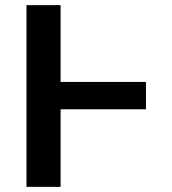

<svg xmlns="http://www.w3.org/2000/svg" viewBox="-20 -727 671 747"><path d="M547.9 -301.8H215.8V0H83V-707H215.8V-408.2H547.9Z"/></svg>

Font: Pretendard GOV SemiBold
Style: Regular
Weight: 600
Designer: Base glyphs from Inter by Rasmus Andersson; Hangeul glyphs from Noto Sans CJK(Source Han Sans) by Jang Soo-young and Kan
Foundry: Kil Hyung-jin
Version: Version 1.309